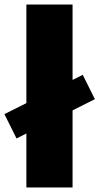

<svg xmlns="http://www.w3.org/2000/svg" viewBox="-36 -828 440 848"><path d="M383 -390 284.5 -340.5V0H80.5V-238.5L37 -216.5L-16.5 -324L80.5 -372.5V-808H284.5V-475L329.5 -497.5Z"/></svg>

Font: Encode Sans Expanded ExtraBold
Style: Regular
Weight: 800
Width: 7
Designer: Multiple Designers
Foundry: Impallari Type
Version: Version 2.000